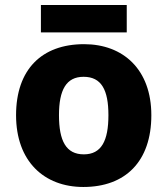

<svg xmlns="http://www.w3.org/2000/svg" viewBox="-20 -735 667 765"><path d="M485 -715H143V-606H485ZM583 -276C583 -458 471 -559 315 -559C146 -559 44 -458 44 -276C44 -92 156 10 312 10C480 10 583 -92 583 -276ZM215 -276C215 -377 244 -429 313 -429C384 -429 412 -377 412 -276C412 -174 384 -120 314 -120C243 -120 215 -174 215 -276Z"/></svg>

Font: Noto Sans Ethiopic ExtraBold
Style: Regular
Weight: 800
Designer: Monotype Design Team
Foundry: Monotype Imaging Inc.
Version: Version 2.102